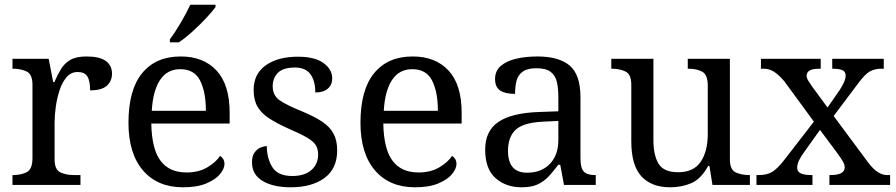

<svg xmlns="http://www.w3.org/2000/svg" viewBox="-20 -786 3808 816"><path d="M33 0V-42H36Q70 -42 94 -54.5Q118 -67 118 -114V-426Q118 -470 93.5 -482Q69 -494 36 -494H33V-536H187L206 -437H211Q224 -467 239 -492Q254 -517 279 -531.5Q304 -546 348 -546Q403 -546 429.5 -527Q456 -508 456 -473Q456 -442 434.5 -422Q413 -402 363 -402Q363 -443 351 -461.5Q339 -480 310 -480Q282 -480 263 -458Q244 -436 233 -402Q222 -368 217 -331.5Q212 -295 212 -266V-109Q212 -65 236.5 -53.5Q261 -42 294 -42H322V0Z M758 10Q649 10 587.5 -62Q526 -134 526 -264Q526 -404 584 -475Q642 -546 748 -546Q845 -546 900.5 -486Q956 -426 956 -307V-261H623Q625 -152 662.5 -102.5Q700 -53 772 -53Q824 -53 860.5 -74.5Q897 -96 915 -123Q922 -120 928 -111Q934 -102 934 -89Q934 -69 915 -46Q896 -23 857 -6.5Q818 10 758 10ZM855 -315Q855 -395 830.5 -443.5Q806 -492 746 -492Q691 -492 660.5 -446.5Q630 -401 625 -315ZM702 -619Q724 -648 748.5 -690Q773 -732 789 -766H896V-756Q884 -739 857 -710Q830 -681 798.5 -652.5Q767 -624 740 -606H702Z M1216 10Q1141 10 1096 -17Q1051 -44 1051 -96Q1051 -123 1062 -138Q1073 -153 1087.5 -159Q1102 -165 1114 -165Q1114 -113 1137.5 -75.5Q1161 -38 1222 -38Q1275 -38 1303.5 -63.5Q1332 -89 1332 -129Q1332 -154 1321.5 -170Q1311 -186 1284.5 -201.5Q1258 -217 1209 -238Q1158 -261 1124.5 -282.5Q1091 -304 1074.5 -332.5Q1058 -361 1058 -404Q1058 -472 1109.5 -508.5Q1161 -545 1246 -545Q1318 -545 1355 -518Q1392 -491 1392 -453Q1392 -426 1373.5 -409.5Q1355 -393 1320 -393Q1320 -443 1299 -471Q1278 -499 1234 -499Q1183 -499 1161 -476.5Q1139 -454 1139 -419Q1139 -381 1167.5 -360.5Q1196 -340 1263 -313Q1316 -291 1349 -269Q1382 -247 1397.5 -218Q1413 -189 1413 -147Q1413 -69 1359 -29.5Q1305 10 1216 10Z M1744 10Q1635 10 1573.5 -62Q1512 -134 1512 -264Q1512 -404 1570 -475Q1628 -546 1734 -546Q1831 -546 1886.5 -486Q1942 -426 1942 -307V-261H1609Q1611 -152 1648.5 -102.5Q1686 -53 1758 -53Q1810 -53 1846.5 -74.5Q1883 -96 1901 -123Q1908 -120 1914 -111Q1920 -102 1920 -89Q1920 -69 1901 -46Q1882 -23 1843 -6.5Q1804 10 1744 10ZM1841 -315Q1841 -395 1816.5 -443.5Q1792 -492 1732 -492Q1677 -492 1646.5 -446.5Q1616 -401 1611 -315Z M2197 10Q2130 10 2086 -29Q2042 -68 2042 -150Q2042 -230 2098.5 -268Q2155 -306 2270 -310L2353 -313V-373Q2353 -409 2347 -436.5Q2341 -464 2321 -480Q2301 -496 2260 -496Q2222 -496 2202 -482Q2182 -468 2175.5 -443.5Q2169 -419 2169 -387Q2127 -387 2105.5 -401.5Q2084 -416 2084 -450Q2084 -485 2108.5 -506Q2133 -527 2174 -536.5Q2215 -546 2264 -546Q2356 -546 2401.5 -507Q2447 -468 2447 -373V-114Q2447 -72 2461 -57Q2475 -42 2509 -42H2512V0H2377L2361 -86H2353Q2332 -58 2312 -36.5Q2292 -15 2265.5 -2.5Q2239 10 2197 10ZM2220 -52Q2281 -52 2317 -89.5Q2353 -127 2353 -191V-272L2289 -269Q2204 -265 2171.5 -234.5Q2139 -204 2139 -145Q2139 -52 2220 -52Z M2828 10Q2749 10 2706 -36.5Q2663 -83 2663 -186V-426Q2663 -470 2638.5 -482Q2614 -494 2581 -494H2578V-536H2757V-191Q2757 -126 2779 -90Q2801 -54 2862 -54Q2928 -54 2958 -98.5Q2988 -143 2988 -216V-422Q2988 -469 2964 -481.5Q2940 -494 2906 -494H2903V-536H3082V-109Q3082 -65 3106.5 -53.5Q3131 -42 3164 -42H3167V0H3008L2995 -81H2990Q2959 -25 2918 -7.5Q2877 10 2828 10Z M3195 0V-42H3204Q3240 -42 3262 -55.5Q3284 -69 3313 -106L3439 -269L3313 -441Q3291 -467 3270.5 -480.5Q3250 -494 3227 -494H3214V-536H3468V-494H3465Q3431 -494 3419.5 -485.5Q3408 -477 3408 -465Q3408 -455 3414 -445Q3420 -435 3431 -419L3497 -329L3549 -404Q3560 -421 3567 -436.5Q3574 -452 3574 -465Q3574 -483 3558.5 -488.5Q3543 -494 3520 -494H3517V-536H3736V-494H3727Q3698 -494 3677 -482.5Q3656 -471 3626 -430L3523 -293L3670 -95Q3692 -66 3711.5 -54Q3731 -42 3750 -42H3763V0H3505V-42H3510Q3570 -42 3570 -75Q3570 -86 3562.5 -99.5Q3555 -113 3532 -144L3465 -234L3395 -136Q3386 -124 3377 -106.5Q3368 -89 3368 -73Q3368 -57 3382.5 -49.5Q3397 -42 3430 -42H3433V0Z"/></svg>

Font: Noto Serif Yezidi
Style: Regular
Weight: 400
Designer: Dalton Maag Ltd
Foundry: Dalton Maag Ltd
Version: Version 1.001; ttfautohint (v1.8.4.7-5d5b)